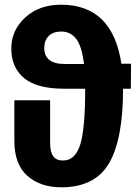

<svg xmlns="http://www.w3.org/2000/svg" viewBox="-20 -779 589 816"><path d="M537 -508 536 -402H503Q503 -186 443 -84.5Q383 17 241 17Q151 17 96 -32Q41 -81 41 -180V-353H193V-171Q193 -132 207 -114Q221 -96 249 -97Q299 -97 320.5 -163Q342 -229 342 -400V-402H251Q137 -402 82.5 -447Q28 -492 28 -573Q28 -650 87 -704.5Q146 -759 240 -759Q458 -759 496 -508ZM255 -507H337Q328 -582 304 -613.5Q280 -645 240 -645Q206 -645 187 -626Q168 -607 168 -576Q168 -507 255 -507Z"/></svg>

Font: Fira Sans
Style: Bold
Weight: 700
Designer: bBox Type GmbH & Carrois Corporate GbR & Edenspiekermann AG
Foundry: bBox Type GmbH & Carrois Corporate GbR & Edenspiekermann AG
Version: Version 4.301;PS 004.301;hotconv 1.0.88;makeotf.lib2.5.64775